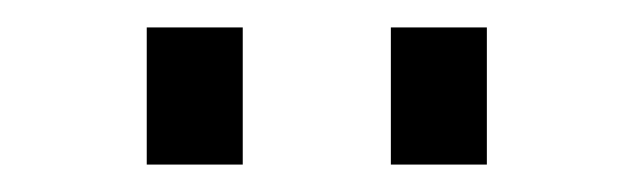

<svg xmlns="http://www.w3.org/2000/svg" viewBox="-20 -720 462 140"><path d="M335 -600H265V-700H335ZM157 -600H87V-700H157Z"/></svg>

Font: Cabin
Style: Regular
Weight: 400
Designer: Pablo Impallari
Foundry: Pablo Impallari
Version: Version 1.007